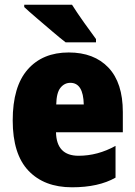

<svg xmlns="http://www.w3.org/2000/svg" viewBox="-20 -786 574 816"><path d="M272 -563Q161 -563 97.5 -490.5Q34 -418 34 -274Q34 -131 101 -60.5Q168 10 286 10Q399 10 471 -31V-166Q395 -124 314 -124Q220 -124 218 -224H502V-310Q502 -434 441 -498.5Q380 -563 272 -563ZM279 -434Q334 -434 336 -342H219Q220 -392 237 -413Q254 -434 279 -434ZM286 -766H83V-756Q102 -738 136 -709Q170 -680 204 -651Q238 -622 259 -606H388V-620Q370 -644 338 -689Q306 -734 286 -766Z"/></svg>

Font: Noto Sans Display SemiCondensed Black
Style: Regular
Weight: 900
Width: 4
Designer: Monotype Design Team
Foundry: Monotype Imaging Inc.
Version: Version 1.900